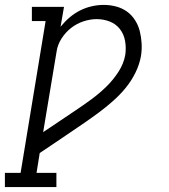

<svg xmlns="http://www.w3.org/2000/svg" viewBox="-68 -548 688 783"><path d="M-48 215V157H16L118 -462H62V-520H193L179 -439Q196 -460 216 -477Q236 -494 259 -505.5Q282 -517 306.5 -522.5Q331 -528 355 -528Q381 -528 405.5 -521.5Q430 -515 449.5 -501Q469 -487 482.5 -466Q496 -445 502 -421Q508 -397 509.5 -371.5Q511 -346 507 -320Q501 -286 485 -253Q469 -220 446 -191.5Q423 -163 395 -138Q367 -113 337.5 -91Q308 -69 277.5 -48Q247 -27 216.5 -6.5Q186 14 156 34.5Q126 55 94 76L81 157H162V215ZM108 -9Q141 -31 173.5 -53Q206 -75 239 -97Q272 -119 304 -142.5Q336 -166 364.5 -193.5Q393 -221 415 -255Q437 -289 443 -325Q447 -354 442 -381.5Q437 -409 421 -429.5Q405 -450 380 -460Q355 -470 326 -470Q300 -470 272.5 -461Q245 -452 222 -434Q199 -416 183 -391Q167 -366 163 -339Z"/></svg>

Font: Iosevka Etoile Light
Style: Italic
Weight: 300
Italic angle: -9°
Designer: Belleve Invis
Foundry: Belleve Invis
Version: Version 22.1.2; ttfautohint (v1.8.4)